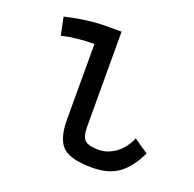

<svg xmlns="http://www.w3.org/2000/svg" viewBox="-96 -594 710 701"><g transform="rotate(20 259.0 -243.5)"><path d="M203.6 -494.6H262.2Q262.2 -494.6 262.7 -126.5Q262.7 -85.9 277.8 -73.2Q293 -60.5 329.6 -60.5Q364.7 -60.5 395.5 -82.8Q426.3 -105 444.3 -146L500 -107.9Q472.7 -49.3 433.6 -20.3Q394.5 8.8 330.1 8.8Q264.2 8.8 230 -9.8Q184.6 -34.7 184.6 -124.5V-418.5Q117.7 -418.5 58.6 -404.8L44.4 -474.1Q132.8 -494.6 203.6 -494.6Z"/></g></svg>

Font: Fantasque Sans Mono
Style: Regular
Weight: 400
Monospace: yes
Designer: Jany Belluz
Version: Version 1.8.0 ; ttfautohint (v1.8.2)